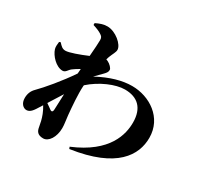

<svg xmlns="http://www.w3.org/2000/svg" viewBox="-184 -1046 1368 1330"><g transform="rotate(30 500.0 -381.5)"><path d="M254 -134C247 -139 232 -150 216 -161C240 -200 263 -236 286 -272C284 -220 282 -173 281 -146C280 -125 270 -121 254 -134ZM223 -789C253 -780 276 -770 290 -761C308 -750 315 -742 315 -721C315 -699 312 -648 307 -590C246 -564 172 -537 143 -537C118 -537 105 -551 86 -572L75 -568C73 -549 70 -528 75 -511C89 -465 143 -407 195 -407C219 -407 226 -432 246 -447C256 -455 277 -468 299 -481C298 -468 297 -455 296 -443C228 -343 145 -245 96 -196C74 -174 63 -147 63 -113C63 -69 90 -45 116 -46C146 -47 164 -77 185 -111L199 -133C210 -115 219 -97 226 -79C239 -46 245 -16 250 13C255 44 269 66 313 66C356 66 393 10 393 -62C393 -93 388 -113 383 -161C377 -224 369 -321 373 -385L374 -394C453 -465 562 -511 636 -511C736 -511 798 -457 798 -340C798 -247 763 -85 501 24L507 39C859 -12 949 -167 949 -305C949 -466 807 -557 667 -557C590 -557 501 -533 399 -478C419 -499 438 -518 453 -533C469 -549 477 -561 476 -576C476 -588 455 -611 432 -622C427 -624 423 -626 419 -627C422 -637 424 -645 427 -652C438 -681 453 -703 453 -722C453 -764 379 -829 312 -829C280 -829 254 -819 223 -804Z"/></g></svg>

Font: Noto Serif KR Black
Style: Regular
Weight: 900
Version: Version 1.001;PS 1.001;hotconv 16.6.54;makeotf.lib2.5.65590